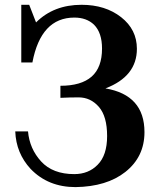

<svg xmlns="http://www.w3.org/2000/svg" viewBox="-20 -763 653 793"><path d="M106.4 -65.4Q46.4 -130.4 43 -220.2H95.7Q102.1 -148.4 149.9 -96.2Q197.8 -43.9 286.6 -43.9Q345.7 -43.9 383.3 -82.5Q422.4 -121.6 422.4 -201.2Q422.4 -282.7 388.2 -321.8Q354 -360.8 304.7 -360.8Q267.1 -360.8 229.5 -358.9V-408.7Q315.4 -408.7 358.4 -446.5Q401.4 -484.4 401.4 -562.5Q401.4 -627.9 368.2 -661.1Q337.4 -690.4 287.1 -690.4Q148.9 -690.4 113.8 -504.9H67.9V-743.2H100.6L128.9 -670.4Q201.7 -743.2 316.9 -743.2Q415 -743.2 480.2 -692.1Q545.4 -641.1 545.4 -561.5Q545.4 -447.3 415.5 -397.9Q576.7 -370.6 576.7 -217.3Q576.7 -115.2 497.6 -52.7Q420.9 7.8 292 9.8Q178.7 9.8 106.4 -65.4Z"/></svg>

Font: Munson
Style: Bold
Weight: 700
Designer: Paul James MIller
Foundry: High-Logic / Made with FontCreator
Version: Version 2.10;May 5, 2019;FontCreator 11.5.0.2430 64-bit